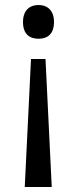

<svg xmlns="http://www.w3.org/2000/svg" viewBox="-20 -566 309 768"><path d="M196 -478C196 -526 168 -546 134 -546C100 -546 72 -526 72 -478C72 -428 100 -411 134 -411C168 -411 196 -428 196 -478ZM104 -330 79 182H187L162 -330Z"/></svg>

Font: Noto Sans Newa
Style: Regular
Weight: 400
Designer: Monotype Design Team
Foundry: Monotype Imaging Inc.
Version: Version 2.007